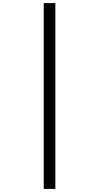

<svg xmlns="http://www.w3.org/2000/svg" viewBox="-20 -920 640 1240"><path d="M337.5 -900V300H262.5V-900Z"/></svg>

Font: Fast_Mono
Style: Regular
Weight: 400
Monospace: yes
Designer: Carrois Corporate, Edenspiekermann AG, Nikita Prokopov
Foundry: Carrois Corporate, Edenspiekermann AG, Nikita Prokopov
Version: Version 5.002